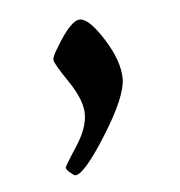

<svg xmlns="http://www.w3.org/2000/svg" viewBox="-33 -180 305 325"><g transform="rotate(-5 120.0 -17.0)"><path d="M72 -104Q98 -148 113.5 -148Q129 -148 153 -110Q177 -72 177 -42Q177 -12 137.5 51Q98 114 83 114Q81 114 74.5 108.5Q68 103 68 100Q68 97 88 66.5Q108 36 108 12Q108 -12 85.5 -45Q63 -78 63 -84Q63 -90 72 -104Z"/></g></svg>

Font: Prociono
Style: Regular
Weight: 400
Designer: Barry Schwartz
Foundry: The Crud Factory
Version: Version 2.301